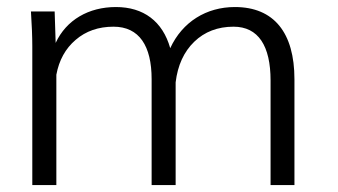

<svg xmlns="http://www.w3.org/2000/svg" viewBox="-20 -534 974 554"><path d="M142.6 0V-318.4C150.4 -360.4 168.9 -394 198.2 -418.9C227.5 -444.3 264.2 -457 307.6 -457C381.8 -457 417.5 -401.4 417.5 -305.7V0H486.8V-296.4C492.7 -345.7 510.7 -384.8 540.5 -413.6C570.3 -442.4 608.4 -457 653.8 -457C725.6 -457 760.7 -401.4 760.7 -301.8V0H829.6V-305.2C829.6 -439.5 770.5 -513.7 657.7 -513.7C575.7 -513.7 506.3 -471.2 471.2 -395C449.2 -472.7 394 -513.7 314.5 -513.7C235.8 -513.7 171.4 -476.6 140.6 -410.2L137.7 -501H69.3C71.8 -461.9 73.2 -428.2 73.2 -399.9V0Z"/></svg>

Font: Ride Light
Style: Regular
Weight: 300
Version: Version 3.000